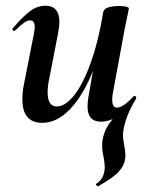

<svg xmlns="http://www.w3.org/2000/svg" viewBox="-20 -415 516 669"><path d="M58 -69Q58 -95 63 -119L98 -297Q101 -312 101 -321Q101 -344 85 -344Q75 -344 63.5 -335.5Q52 -327 33 -309Q31 -307 29 -307Q26 -307 24 -310.5Q22 -314 25 -317Q59 -357 84.5 -376Q110 -395 138 -395Q187 -395 187 -338Q187 -324 182 -297L151 -138Q146 -116 146 -93Q146 -44 178 -44Q207 -44 238 -82.5Q269 -121 296 -196Q323 -271 340 -374L358 -373Q339 -255 304 -168Q269 -81 223.5 -34Q178 13 127 13Q58 13 58 -69ZM321 234Q318 234 315.5 230Q313 226 316 225Q331 214 336.5 203.5Q342 193 344 180Q345 176 345 167Q345 156 341 132Q336 112 336 92Q336 81 337 75Q341 49 353.5 27Q366 5 398 -29L394 -13Q381 -3 364.5 3Q348 9 332 9Q285 9 285 -44Q285 -59 288 -77L340 -374Q345 -394 396 -394Q413 -394 421 -391.5Q429 -389 429 -386L425 -365Q415 -318 414 -312L373 -89Q371 -80 371 -67Q371 -40 388 -40Q409 -40 446 -80Q447 -81 449 -81Q452 -81 454 -77.5Q456 -74 454 -71Q416 -9 409 46Q407 62 413 92Q419 125 416 139Q413 162 394 183Q375 204 322 234Z"/></svg>

Font: Cormorant Garamond
Style: Bold Italic
Weight: 700
Italic angle: -10°
Designer: Christian Thalmann (Catharsis Fonts)
Foundry: Catharsis Fonts
Version: Version 4.000